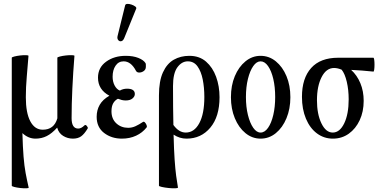

<svg xmlns="http://www.w3.org/2000/svg" viewBox="-20 -719 1999 1011"><path d="M131 269Q132 272 118.5 272.5Q105 273 87 271Q69 269 55.5 265.5Q42 262 42 259V-415Q42 -418 55.5 -421.5Q69 -425 86.5 -427Q104 -429 117 -428.5Q130 -428 130 -425Q126 -373 121 -316Q116 -259 116 -207Q116 -125 139.5 -80.5Q163 -36 205 -36Q265 -36 282 -96V-415Q282 -418 295.5 -421.5Q309 -425 327 -427Q345 -429 358.5 -428.5Q372 -428 372 -425Q365 -338 361 -253.5Q357 -169 357 -97Q357 -42 392 -42Q408 -42 425 -59Q430 -64 437 -56Q444 -48 442 -43Q424 -13 407 -1Q390 11 364 11Q336 11 312.5 -3.5Q289 -18 281 -47Q253 -16 226 -2.5Q199 11 167 11Q129 11 98 -18Q100 56 104 105.5Q108 155 115 192.5Q122 230 131 269Z M622 11Q567 11 528 -19Q489 -49 489 -104Q489 -139 505 -167Q521 -195 556 -215Q496 -247 496 -310Q496 -363 538.5 -394Q581 -425 642 -425Q681 -425 708.5 -414Q736 -403 746 -387Q748 -384 748 -378.5Q748 -373 748 -367Q748 -353 737 -345Q726 -337 713 -337Q701 -337 696 -346Q670 -396 631 -396Q604 -396 588.5 -373Q573 -350 573 -315Q573 -289 583.5 -269Q594 -249 611 -242Q628 -252 649 -252Q690 -252 690 -224Q690 -211 677.5 -200.5Q665 -190 642 -190Q631 -190 621 -192.5Q611 -195 601 -199Q585 -191 576 -175Q567 -159 567 -133Q567 -93 592.5 -69.5Q618 -46 655 -46Q675 -46 693.5 -54.5Q712 -63 733 -77Q738 -80 743.5 -74Q749 -68 752 -60Q755 -52 752 -48Q730 -20 696.5 -4.5Q663 11 622 11ZM634 -518Q628 -504 618.5 -502Q609 -500 602.5 -508Q596 -516 599 -529L639 -691Q641 -698 650.5 -698.5Q660 -699 672 -695Q684 -691 692 -685Q700 -679 697 -673Z M917 268Q918 272 903 272.5Q888 273 868 271Q848 269 832.5 265.5Q817 262 817 259V-217Q817 -292 838 -338Q859 -384 895 -404.5Q931 -425 977 -425Q1030 -425 1065 -394.5Q1100 -364 1118 -314.5Q1136 -265 1136 -207Q1136 -105 1087.5 -47Q1039 11 962 11Q926 11 894 -10Q896 71 899.5 121.5Q903 172 907.5 206Q912 240 917 268ZM891 -266Q891 -205 891.5 -154.5Q892 -104 893 -61Q922 -21 958 -21Q1003 -21 1029.5 -70.5Q1056 -120 1056 -208Q1056 -258 1047.5 -300.5Q1039 -343 1020 -369.5Q1001 -396 969 -396Q937 -396 914 -364.5Q891 -333 891 -266Z M1352 11Q1308 11 1272.5 -18Q1237 -47 1216.5 -96.5Q1196 -146 1196 -207Q1196 -269 1216.5 -318Q1237 -367 1272.5 -396Q1308 -425 1352 -425Q1397 -425 1432.5 -396Q1468 -367 1488.5 -318Q1509 -269 1509 -207Q1509 -146 1488.5 -96.5Q1468 -47 1432.5 -18Q1397 11 1352 11ZM1352 -21Q1374 -21 1391.5 -46Q1409 -71 1419 -113.5Q1429 -156 1429 -208Q1429 -261 1419 -303.5Q1409 -346 1391.5 -371Q1374 -396 1352 -396Q1331 -396 1313.5 -371Q1296 -346 1285.5 -303.5Q1275 -261 1275 -208Q1275 -156 1285.5 -113.5Q1296 -71 1313.5 -46Q1331 -21 1352 -21Z M1733 11Q1686 11 1649 -16.5Q1612 -44 1591 -94Q1570 -144 1570 -209Q1570 -307 1618.5 -361Q1667 -415 1761 -415H1946Q1949 -415 1950.5 -404Q1952 -393 1952 -378.5Q1952 -364 1950.5 -353Q1949 -342 1946 -342Q1918 -345 1886 -347.5Q1854 -350 1829 -351Q1860 -323 1877.5 -281Q1895 -239 1895 -188Q1895 -131 1874 -86Q1853 -41 1816.5 -15Q1780 11 1733 11ZM1732 -21Q1769 -21 1792.5 -69.5Q1816 -118 1816 -196Q1816 -246 1806 -288.5Q1796 -331 1779 -352Q1758 -361 1739 -361Q1698 -361 1673.5 -313Q1649 -265 1649 -191Q1649 -118 1672.5 -69.5Q1696 -21 1732 -21Z"/></svg>

Font: Junicode Two Beta Condensed
Style: Regular
Weight: 400
Width: 3
Designer: Peter S. Baker
Foundry: Briery Creek Software
Version: Version 1.053; ttfautohint (v1.8.4)